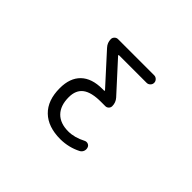

<svg xmlns="http://www.w3.org/2000/svg" viewBox="-148 -818 1297 1297"><g transform="rotate(45 500.0 -170.0)"><path d="M513.7 -234.4Q516.6 -234.4 517.1 -236.3Q517.6 -238.3 516.6 -240.2L323.2 -453.1Q299.8 -478.5 299.8 -512.7Q299.8 -526.4 310.1 -536.6Q320.3 -546.9 334 -546.9H679.7Q694.3 -546.9 705.1 -536.1Q715.8 -525.4 715.8 -510.7Q715.8 -496.1 705.1 -485.4Q694.3 -474.6 679.7 -474.6H416Q413.1 -474.6 412.6 -472.7Q412.1 -470.7 413.1 -468.8L604.5 -258.8Q627 -233.4 627 -199.2Q627 -185.5 617.2 -175.8Q607.4 -166 593.8 -166H552.7Q460.9 -166 418.5 -133.8Q376 -101.6 376 -34.2Q376 45.9 418 88.9Q460 131.8 537.1 131.8Q596.7 131.8 660.2 98.6Q673.8 91.8 687.5 96.7Q701.2 101.6 706.1 115.2Q709 123 709 131.3Q709 139.6 706.1 147.5Q700.2 163.1 685.5 170.9Q617.2 206.1 537.1 207Q418.9 207 354.5 144.5Q290 82 290 -34.2Q290 -131.8 343.3 -183.1Q396.5 -234.4 497.1 -234.4Z"/></g></svg>

Font: Rounded Mgen+ 1m regular
Style: Regular
Weight: 400
Designer: [Source Han Sans]
Ryoko NISHIZUKA  (kana & ideographs); Paul D. Hunt (Latin, Greek & Cyrillic); Wenlong ZHANG  (bopomofo
Version: Version 1.059.20150602